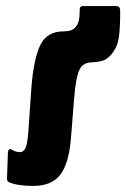

<svg xmlns="http://www.w3.org/2000/svg" viewBox="-20 -599 415 631"><path d="M90 12Q63 12 43.5 9Q24 6 10 0Q3 -2 3 -12L6 -98Q6 -103 9 -107Q12 -111 19 -107Q32 -99 46 -99Q57 -99 63.5 -112Q70 -125 73 -165L83 -309Q90 -402 111.5 -449Q133 -496 190 -496Q213 -496 224 -505.5Q235 -515 239 -531Q241 -541 241.5 -551Q242 -561 242 -568Q242 -579 252 -579H362Q375 -579 375 -563Q375 -512 371.5 -483Q368 -454 358 -438Q348 -419 332 -407Q316 -395 280 -394Q251 -393 240 -367.5Q229 -342 224 -279L213 -143Q206 -60 177.5 -24Q149 12 90 12Z"/></svg>

Font: Sofia Sans Extra Condensed Black
Style: Regular
Weight: 900
Designer: Botio Nikoltchev, Ani Petrova
Foundry: lettersoup
Version: Version 4.101